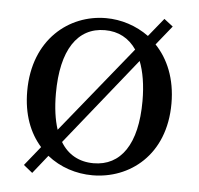

<svg xmlns="http://www.w3.org/2000/svg" viewBox="-45 -596 692 667"><g transform="rotate(5 300.5 -262.5)"><path d="M429 -396C443 -360 451 -314 451 -258C451 -107 395 -28 300 -28C250 -28 210 -50 185 -92ZM166 -133C155 -167 149 -208 149 -258C149 -410 204 -492 300 -492C347 -492 384 -472 410 -434ZM533 -525 502 -549 450 -485C406 -517 353 -534 300 -534C172 -534 49 -439 49 -258C49 -176 74 -113 114 -68L60 -1L91 24L142 -40C187 -4 243 14 300 14C428 14 552 -77 552 -258C552 -345 523 -412 479 -458Z"/></g></svg>

Font: Noto Serif SC Medium
Style: Regular
Weight: 500
Designer: Ryoko NISHIZUKA 西塚涼子 (kana & ideographs); Frank Grießhammer (Latin, Greek & Cyrillic); Wenlong ZHANG 张文龙 (bopomofo); San
Foundry: Adobe Systems Incorporated
Version: Version 1.001;PS 1.001;hotconv 16.6.54;makeotf.lib2.5.65590